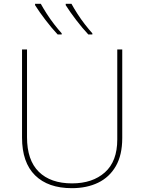

<svg xmlns="http://www.w3.org/2000/svg" viewBox="-20 -972 752 1002"><path d="M618 -252Q618 -163 584.5 -105Q551 -47 492 -18.5Q433 10 355 10Q231 10 163 -57Q95 -124 95 -254V-714H121V-256Q121 -136 182.5 -75.5Q244 -15 356 -15Q463 -15 527.5 -72.5Q592 -130 592 -244V-714H618ZM353 -952Q365 -930 383.5 -901Q402 -872 423 -845Q444 -818 462 -798V-792H441Q410 -825 377.5 -867.5Q345 -910 323 -945V-952ZM193 -952Q205 -930 223.5 -901Q242 -872 263 -845Q284 -818 302 -798V-792H281Q250 -825 217.5 -867.5Q185 -910 163 -945V-952Z"/></svg>

Font: Noto Sans Thin
Style: Regular
Weight: 100
Designer: Monotype Design Team
Foundry: Monotype Imaging Inc.
Version: Version 2.007